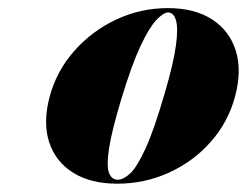

<svg xmlns="http://www.w3.org/2000/svg" viewBox="-20 -734 594 462"><path d="M383.5 -714.5Q448 -714.5 490 -687.5Q532 -660.5 547.2 -612.5Q562.5 -564.5 545.5 -501.5Q529 -440 487.2 -392.8Q445.5 -345.5 387 -318.8Q328.5 -292 262 -292Q198 -292 155.8 -318.5Q113.5 -345 98.2 -392.2Q83 -439.5 99.5 -501.5Q116 -563 158.5 -611.2Q201 -659.5 259.8 -687Q318.5 -714.5 383.5 -714.5ZM263.5 -301.5Q276.5 -301.5 292.8 -316.2Q309 -331 329.8 -375.8Q350.5 -420.5 376.5 -510Q398 -583.5 403.5 -625.8Q409 -668 403.2 -686Q397.5 -704 384.5 -704Q373.5 -704 356.5 -686.2Q339.5 -668.5 318.2 -623.5Q297 -578.5 272 -496Q248.5 -418 242.2 -375.8Q236 -333.5 242.5 -317.5Q249 -301.5 263.5 -301.5Z"/></svg>

Font: Fraunces 144pt Black
Style: Italic
Weight: 900
Italic angle: -16°
Version: Version 1.000;[0bf87f6ff]